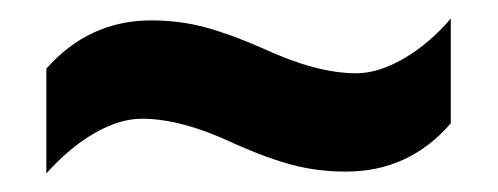

<svg xmlns="http://www.w3.org/2000/svg" viewBox="-20 -456 537 207"><path d="M233 -301Q176 -328 133 -328Q109 -328 82 -312.5Q55 -297 30 -269V-382Q76 -434 143 -434Q174 -434 201.5 -426.5Q229 -419 263 -404Q321 -377 364 -377Q388 -377 415.5 -393Q443 -409 466 -436V-323Q421 -271 353 -271Q323 -271 296 -278Q269 -285 233 -301Z"/></svg>

Font: Noto Sans Gujarati Condensed
Style: Bold
Weight: 700
Width: 3
Designer: Jelle Bosma - Monotype Design Team, Universal Thirst
Foundry: Monotype Imaging Inc.
Version: Version 2.106; ttfautohint (v1.8.4.7-5d5b)